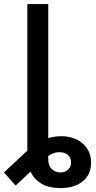

<svg xmlns="http://www.w3.org/2000/svg" viewBox="-71 -748 488 972"><path d="M234.9 204.1Q174.8 204.1 137.9 181.4Q101.1 158.7 84.2 121.6Q67.4 84.5 67.4 41.5V-114.3H173.3V58.6Q173.3 91.3 191.9 108.2Q210.4 125 235.8 125Q259.3 125 273.9 110.8Q288.6 96.7 288.6 74.2Q288.6 54.2 276.6 40.3Q264.6 26.4 241.7 23.4Q225.1 21 209.7 24.7Q194.3 28.3 179.2 37.6Q164.1 46.9 147 61.5L8.3 191.4L-50.8 125L71.3 10.7Q106.4 -22 150.1 -40.3Q193.8 -58.6 237.3 -58.6Q305.2 -58.6 347.7 -21.5Q390.1 15.6 390.1 75.7Q390.1 134.3 348.6 169.2Q307.1 204.1 234.9 204.1ZM173.3 -727.5V0H67.4V-727.5Z"/></svg>

Font: Inter 20pt Medium
Style: Regular
Weight: 500
Version: Version 4.001;git-66647c0bb